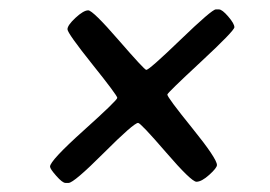

<svg xmlns="http://www.w3.org/2000/svg" viewBox="-20 -493 582 414"><path d="M447.8 -137.2Q447.8 -130.9 431.2 -116Q414.6 -101.1 403.6 -101.1Q392.6 -101.1 337.9 -164.6Q283.2 -228 277.8 -228Q268.6 -228 203.9 -163.3Q139.2 -98.6 127.9 -98.6H121.1Q114.7 -98.6 101.3 -113.8Q87.9 -128.9 87.9 -133.8Q87.9 -146.5 160.4 -211.7Q232.9 -276.9 232.9 -282Q232.9 -287.1 179.2 -354.2Q125.5 -421.4 125.5 -429.9Q125.5 -438.5 142.8 -454.6Q160.2 -470.7 170.2 -470.7Q180.2 -470.7 235.8 -406.5Q291.5 -342.3 295.4 -342.3Q301.8 -342.3 369.4 -407.5Q437 -472.7 445.3 -472.7H452.1Q459 -472.7 472.2 -457.3Q485.4 -441.9 485.4 -434.3Q485.4 -426.8 413.1 -359.6Q340.8 -292.5 340.8 -289.1Q340.8 -283.2 394.3 -217Q447.8 -150.9 447.8 -137.2Z"/></svg>

Font: Averia Sans Libre
Style: Italic
Weight: 400
Italic angle: -7.90001°
Version: Version 1.002